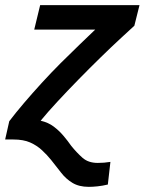

<svg xmlns="http://www.w3.org/2000/svg" viewBox="-24 -542 562 746"><path d="M321 184Q283 184 257.5 168.5Q232 153 213.5 129Q195 105 175 80Q159 60 139 41.5Q119 23 93 11.5Q67 0 28 0H-4L12 -71Q37 -104 69 -141.5Q101 -179 137.5 -219Q174 -259 211.5 -296.5Q249 -334 284 -367.5Q319 -401 346 -427H109L132 -522H518L498 -442Q477 -423 442 -390.5Q407 -358 365 -317Q323 -276 280 -232Q237 -188 199 -147Q161 -106 134 -73Q164 -66 185 -50Q206 -34 222.5 -14.5Q239 5 253 25Q274 51 296.5 71Q319 91 356 91Q368 91 380.5 90Q393 89 405 87L395 175Q374 180 355 182Q336 184 321 184Z"/></svg>

Font: Ubuntu Sans SemiBold
Style: Italic
Weight: 600
Italic angle: -13.5°
Designer: Dalton Maag Ltd
Foundry: Dalton Maag Ltd
Version: Version 1.006